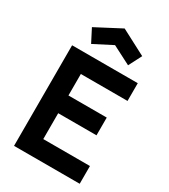

<svg xmlns="http://www.w3.org/2000/svg" viewBox="-240 -1127 1093 1240"><g transform="rotate(30 307.0 -507.0)"><path d="M312.5 -889.6 174.8 -818.8 125 -915.5 312.5 -1013.7 500 -915.5 450.2 -818.8ZM562.5 -617.7H214.4V-457.5H500V-325.2H214.4V-132.3H562.5V0H72.8V-750H562.5Z"/></g></svg>

Font: Manrope3 ExtraBold
Style: Bold
Weight: 800
Width: 4
Designer: Mikhail Sharanda
Foundry: Mikhail Sharanda
Version: Version 3.000;PS 003.000;hotconv 1.0.88;makeotf.lib2.5.64775